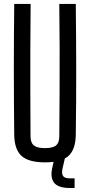

<svg xmlns="http://www.w3.org/2000/svg" viewBox="-20 -820 458 978"><path d="M209 7Q126 7 89.8 -25.8Q53.5 -58.5 52.5 -133.5Q50.5 -301 50.5 -466.8Q50.5 -632.5 52.5 -800H136Q135 -688.5 134.5 -575.8Q134 -463 134.5 -350.5Q135 -238 135.5 -126Q135.5 -93.5 152.2 -79.5Q169 -65.5 209 -65.5Q249.5 -65.5 265.8 -79.5Q282 -93.5 282 -126Q283 -238 283.5 -350.5Q284 -463 283.8 -575.8Q283.5 -688.5 282 -800H366Q368 -632.5 368.2 -466.8Q368.5 -301 366 -133.5Q365 -58.5 328.8 -25.8Q292.5 7 209 7ZM360 137.5H334.5Q280.5 137.5 258.2 113.8Q236 90 245 40.5L257.5 -16H311L298 40.5Q293 66 301.8 77.2Q310.5 88.5 335 88.5H360Z"/></svg>

Font: Big Shoulders
Style: Regular
Weight: 400
Designer: Patric King
Foundry: XO Type Co
Version: Version 2.002